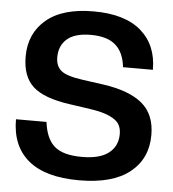

<svg xmlns="http://www.w3.org/2000/svg" viewBox="-52 -770 747 829"><g transform="rotate(5 321.0 -356.0)"><path d="M320.8 9.8Q174.3 9.8 100.6 -51.8Q26.9 -113.3 26.9 -229H159.2Q168 -156.7 205.3 -124.3Q242.7 -91.8 324.2 -91.8Q402.3 -91.8 440.7 -122.1Q479 -152.3 479 -204.1Q479 -230 468 -247.6Q457 -265.1 426.5 -279.1Q396 -293 342.8 -300.8L252 -314Q140.1 -329.6 92.5 -372.8Q44.9 -416 44.9 -502.9Q44.9 -602.5 115.5 -662.4Q186 -722.2 320.8 -722.2Q456.5 -722.2 526.9 -661.1Q597.2 -600.1 597.2 -493.2H467.8Q460.9 -557.1 424.6 -588.6Q388.2 -620.1 317.9 -620.1Q249 -620.1 215.1 -591.1Q181.2 -562 181.2 -511.2Q181.2 -472.7 205.6 -452.9Q230 -433.1 298.8 -423.8L390.1 -411.1Q502.9 -395 559.1 -348.1Q615.2 -301.3 615.2 -211.9Q615.2 -109.4 540.5 -49.8Q465.8 9.8 320.8 9.8Z"/></g></svg>

Font: Creato Display
Style: Bold
Weight: 700
Version: Version 1.000